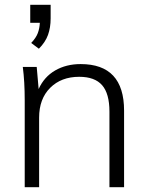

<svg xmlns="http://www.w3.org/2000/svg" viewBox="-20 -780 618 800"><path d="M191 -760V-703Q191 -665 180 -634.5Q169 -604 142 -577L110 -601Q130 -622 137.5 -642Q145 -662 146 -685H106V-760ZM497 -319V0H436V-315Q436 -390 405.5 -425Q375 -460 310 -460Q235 -460 189 -414Q143 -368 143 -290V0H83V-362Q83 -440 75 -501H133L141 -409Q164 -460 210 -486.5Q256 -513 316 -513Q497 -513 497 -319Z"/></svg>

Font: Muli Light
Style: Regular
Weight: 300
Designer: Vernon Adams
Foundry: Vernon Adams
Version: Version 2.100